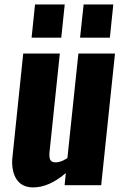

<svg xmlns="http://www.w3.org/2000/svg" viewBox="-20 -813 540 843"><path d="M331.5 -647.5 347.2 -793.5H477.5L462.4 -647.5ZM118.7 -647.5 133.8 -793.5H264.2L249 -647.5ZM125.5 9.8Q75.2 9.8 51.8 -27.3Q33.7 -56.6 33.2 -99.1Q33.2 -110.8 34.7 -123.5L82 -578.1H242.7L197.3 -144Q196.8 -137.7 196.8 -132.3Q196.8 -118.2 201.2 -110.4Q207.5 -99.6 226.6 -100.1Q246.6 -100.6 275.9 -118.7L324.2 -578.1H484.9L424.3 0H263.7L269 -53.2Q195.8 9.8 125.5 9.8Z"/></svg>

Font: Oswald
Style: Bold
Weight: 700
Designer: Vernon Adams
Foundry: Vernon Adams
Version: 3.0; ttfautohint (v0.94.23-7a4d-dirty) -l 8 -r 50 -G 200 -x 